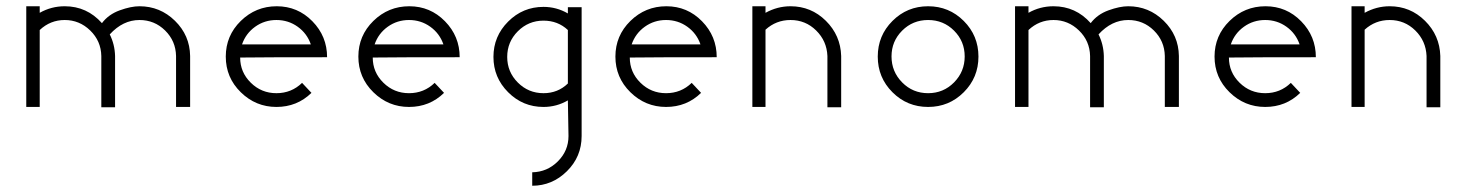

<svg xmlns="http://www.w3.org/2000/svg" viewBox="-20 -344 4690 614"><path d="M426 -324Q492 -324 539.5 -277.5Q587 -231 588 -165V-164V-2H543V-164V-165Q542 -213 508 -246.5Q474 -280 426 -280Q373 -280 331 -234Q347 -202 348 -165V-163V-1H304V-163V-165Q303 -213 268.5 -246.5Q234 -280 187 -280Q141 -280 107 -248V-2H64V-324H107V-303Q144 -324 187 -324Q258 -324 306 -270Q327 -298 363 -311Q399 -324 426 -324Z M1026 -161Q822 -161 748 -160Q748 -113 782 -79.5Q816 -46 864 -46Q912 -46 946 -79L976 -47Q930 -2 864 -2Q798 -2 750 -49Q702 -96 702 -163Q702 -230 750 -277Q798 -324 865 -324Q932 -324 979 -276Q1026 -228 1026 -161ZM754 -202H974Q962 -237 932 -258.5Q902 -280 864 -280Q826 -280 796 -258.5Q766 -237 754 -202Z M1450 -161Q1246 -161 1172 -160Q1172 -113 1206 -79.5Q1240 -46 1288 -46Q1336 -46 1370 -79L1400 -47Q1354 -2 1288 -2Q1222 -2 1174 -49Q1126 -96 1126 -163Q1126 -230 1174 -277Q1222 -324 1289 -324Q1356 -324 1403 -276Q1450 -228 1450 -161ZM1178 -202H1398Q1386 -237 1356 -258.5Q1326 -280 1288 -280Q1250 -280 1220 -258.5Q1190 -237 1178 -202Z M1718 -322Q1760 -322 1796 -301V-321H1840V91Q1840 157 1793 203.5Q1746 250 1682 250V207Q1730 206 1764 172Q1798 138 1798 91L1796 -23Q1760 -2 1718 -2Q1652 -2 1605 -49Q1558 -96 1558 -162Q1558 -228 1605 -275Q1652 -322 1718 -322ZM1718 -278Q1670 -278 1636 -244Q1602 -210 1602 -162Q1602 -114 1636 -80Q1670 -46 1718 -46Q1764 -46 1796 -77V-248Q1764 -278 1718 -278Z M2272 -161Q2068 -161 1994 -160Q1994 -113 2028 -79.5Q2062 -46 2110 -46Q2158 -46 2192 -79L2222 -47Q2176 -2 2110 -2Q2044 -2 1996 -49Q1948 -96 1948 -163Q1948 -230 1996 -277Q2044 -324 2111 -324Q2178 -324 2225 -276Q2272 -228 2272 -161ZM2000 -202H2220Q2208 -237 2178 -258.5Q2148 -280 2110 -280Q2072 -280 2042 -258.5Q2012 -237 2000 -202Z M2386 -324H2428V-303Q2466 -324 2508 -324Q2574 -324 2621 -277.5Q2668 -231 2670 -165V-163V-1H2626V-163V-165Q2624 -213 2590 -246.5Q2556 -280 2508 -280Q2462 -280 2428 -249V-2H2386Z M2834 -277Q2881 -324 2948 -324Q3015 -324 3062 -277Q3109 -230 3109 -163Q3109 -96 3062 -49Q3015 -2 2948 -2Q2881 -2 2834 -49Q2787 -96 2787 -163Q2787 -230 2834 -277ZM3031 -246Q2997 -280 2948 -280Q2899 -280 2865 -246Q2831 -212 2831 -163.5Q2831 -115 2865 -80.5Q2899 -46 2948 -46Q2997 -46 3031 -80.5Q3065 -115 3065 -163.5Q3065 -212 3031 -246Z M3588 -324Q3654 -324 3701.5 -277.5Q3749 -231 3750 -165V-164V-2H3705V-164V-165Q3704 -213 3670 -246.5Q3636 -280 3588 -280Q3535 -280 3493 -234Q3509 -202 3510 -165V-163V-1H3466V-163V-165Q3465 -213 3430.5 -246.5Q3396 -280 3349 -280Q3303 -280 3269 -248V-2H3226V-324H3269V-303Q3306 -324 3349 -324Q3420 -324 3468 -270Q3489 -298 3525 -311Q3561 -324 3588 -324Z M4188 -161Q3984 -161 3910 -160Q3910 -113 3944 -79.5Q3978 -46 4026 -46Q4074 -46 4108 -79L4138 -47Q4092 -2 4026 -2Q3960 -2 3912 -49Q3864 -96 3864 -163Q3864 -230 3912 -277Q3960 -324 4027 -324Q4094 -324 4141 -276Q4188 -228 4188 -161ZM3916 -202H4136Q4124 -237 4094 -258.5Q4064 -280 4026 -280Q3988 -280 3958 -258.5Q3928 -237 3916 -202Z M4302 -324H4344V-303Q4382 -324 4424 -324Q4490 -324 4537 -277.5Q4584 -231 4586 -165V-163V-1H4542V-163V-165Q4540 -213 4506 -246.5Q4472 -280 4424 -280Q4378 -280 4344 -249V-2H4302Z"/></svg>

Font: HiLo-Deco
Style: Deco
Weight: 500
Version: Version 001.000